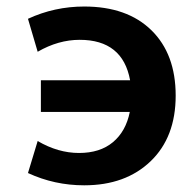

<svg xmlns="http://www.w3.org/2000/svg" viewBox="-20 -550 585 580"><path d="M64.5 -27.3 93.8 -124Q155.3 -87.9 218.8 -87.9Q282.2 -87.9 321.3 -120.6Q360.4 -153.3 372.1 -211.9H103.5V-307.6H373Q350.6 -429.7 220.7 -429.7Q156.2 -429.7 93.8 -393.6L64.5 -493.2Q144.5 -530.3 234.4 -530.3Q364.3 -530.3 437.5 -458.5Q510.7 -386.7 510.7 -261.2Q510.7 -135.7 435.1 -63Q359.4 9.8 234.4 9.8Q144.5 9.8 64.5 -27.3Z"/></svg>

Font: GenEi M Gothic v2 Bold
Style: Regular
Weight: 700
Version: Version 2.0